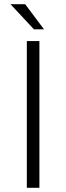

<svg xmlns="http://www.w3.org/2000/svg" viewBox="-20 -896 316 916"><path d="M190 -756 100 -876H30L142 -756ZM108 0H168V-700H108Z"/></svg>

Font: Resamitz
Style: Regular
Weight: 500
Designer: gluk
Foundry: gluk
Version: Version 0.047